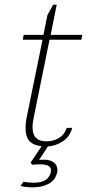

<svg xmlns="http://www.w3.org/2000/svg" viewBox="-20 -620 374 826"><path d="M126 -119Q120 -92 120 -72Q120 -41 135 -26.5Q150 -12 180 -12Q209 -12 233 -26Q257 -40 267 -70H291Q280 -31 249.5 -11.5Q219 8 186 10L148 68Q155 67 170 67Q195 67 211 78.5Q227 90 227 112Q227 118 226 121Q219 154 190.5 170Q162 186 120 186Q92 186 68 180L81 162Q101 166 127 166Q189 166 199 119Q205 87 153 87Q136 87 118 89L112 79L159 9Q123 5 106.5 -13.5Q90 -32 90 -68Q90 -94 95 -116L163 -449H78L82 -470H167L184 -555L209 -600H224L198 -470H334L330 -449H193Z"/></svg>

Font: Taviraj Thin
Style: Italic
Weight: 250
Italic angle: -12°
Designer: Katatrad Team
Foundry: CadsonDemak
Version: Version 1.001